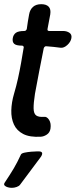

<svg xmlns="http://www.w3.org/2000/svg" viewBox="-21 -648 362 917"><path d="M174 5Q121 8 90 -8Q59 -24 45.5 -53.5Q32 -83 33 -121Q34 -159 46 -200Q57 -237 65 -273.5Q73 -310 79.5 -346.5Q86 -383 92 -420Q93 -423 92 -425Q91 -427 89 -428.5Q87 -430 84 -430Q56 -430 46.5 -439Q37 -448 40 -466Q43 -483 55 -491.5Q67 -500 95 -500Q100 -500 103 -503Q106 -506 107 -510Q109 -527 112 -544.5Q115 -562 118 -579Q122 -602 136.5 -615Q151 -628 176 -628Q200 -628 211.5 -616Q223 -604 219 -579Q216 -562 212.5 -544.5Q209 -527 206 -510Q204 -500 214 -500Q231 -500 248 -500Q265 -500 281 -500Q298 -500 310.5 -491.5Q323 -483 320 -466Q317 -448 300.5 -433Q284 -418 268 -420Q252 -422 235 -424Q218 -426 201 -427Q197 -428 193.5 -425.5Q190 -423 188 -418Q177 -363 166.5 -309Q156 -255 146 -200Q139 -155 139.5 -130Q140 -105 152 -96.5Q164 -88 189 -90Q203 -92 213.5 -75.5Q224 -59 220 -33Q217 -15 203 -5.5Q189 4 174 5ZM75 234Q70 241 58.5 245Q47 249 37 249H33Q26 249 16.5 246.5Q7 244 1.5 238.5Q-4 233 1 225Q27 186 44 157.5Q61 129 79 90Q82 84 96.5 81Q111 78 128.5 76.5Q146 75 157 75H164Q173 75 177 78Q181 81 180.5 86.5Q180 92 175 100Q146 138 125 167Q104 196 75 234Z"/></svg>

Font: Winky Sans
Style: Italic
Weight: 400
Italic angle: -8.97852°
Designer: Simon Atzbach
Foundry: typofactur
Version: Version 1.205